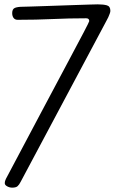

<svg xmlns="http://www.w3.org/2000/svg" viewBox="-20 -840 527 882"><path d="M7 -18Q98 -190 169 -323.5Q240 -457 289 -549Q338 -641 364 -690.5Q390 -740 390 -743Q390 -756 376 -756Q296 -756 221.5 -752.5Q147 -749 61 -749Q49 -749 42.5 -757.5Q36 -766 36 -780Q36 -799 49 -804Q62 -809 85 -809Q96 -809 122.5 -810Q149 -811 183.5 -812Q218 -813 256 -814.5Q294 -816 328.5 -817Q363 -818 390 -819Q417 -820 429 -820Q455 -820 471 -815.5Q487 -811 487 -790Q487 -785 484 -777Q481 -769 477.5 -761Q474 -753 470 -746.5Q466 -740 465 -737L75 -5Q68 9 60.5 15.5Q53 22 36 22Q24 22 13 16Q2 10 2 2Q2 -5 3.5 -9Q5 -13 7 -18Z"/></svg>

Font: Life Savers
Style: Bold
Weight: 700
Designer: Pablo Impallari, Rodrigo Fuenzalida, Brenda Gallo
Foundry: Pablo Impallari, Rodrigo Fuenzalida, Brenda Gallo
Version: Version 3.001; ttfautohint (v0.95) -l 8 -r 50 -G 200 -x 14 -